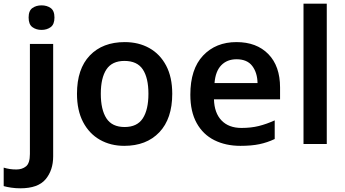

<svg xmlns="http://www.w3.org/2000/svg" viewBox="-81 -780 1870 1040"><path d="M74 -685Q74 -722 94.5 -736.5Q115 -751 144 -751Q173 -751 193.5 -736.5Q214 -722 214 -685Q214 -648 193.5 -633Q173 -618 144 -618Q115 -618 94.5 -633Q74 -648 74 -685ZM29 240Q4 240 -20 236.5Q-44 233 -61 228V128Q-44 133 -28 135.5Q-12 138 8 138Q39 138 60 121Q81 104 81 54V-542H207V67Q207 142 166 191Q125 240 29 240Z M852 -272Q852 -137 782 -63.5Q712 10 592 10Q518 10 460 -23Q402 -56 369 -119Q336 -182 336 -272Q336 -407 405.5 -479.5Q475 -552 595 -552Q670 -552 728 -519.5Q786 -487 819 -424.5Q852 -362 852 -272ZM465 -272Q465 -186 495.5 -139Q526 -92 594 -92Q662 -92 692.5 -139Q723 -186 723 -272Q723 -358 692.5 -404Q662 -450 593 -450Q526 -450 495.5 -404Q465 -358 465 -272Z M1200 -552Q1309 -552 1372.5 -487Q1436 -422 1436 -306V-242H1078Q1080 -168 1119 -127.5Q1158 -87 1227 -87Q1279 -87 1321 -97.5Q1363 -108 1407 -128V-27Q1367 -8 1324 1Q1281 10 1221 10Q1142 10 1080.5 -20.5Q1019 -51 984.5 -113Q950 -175 950 -267Q950 -406 1019 -479Q1088 -552 1200 -552ZM1200 -459Q1149 -459 1117.5 -426.5Q1086 -394 1081 -330H1314Q1313 -386 1285.5 -422.5Q1258 -459 1200 -459Z M1689 0H1563V-760H1689Z"/></svg>

Font: Noto Sans Kannada SemiBold
Style: Regular
Weight: 600
Designer: Jelle Bosma - Monotype Design Team
Foundry: Monotype Imaging Inc.
Version: Version 2.005; ttfautohint (v1.8.4.7-5d5b)